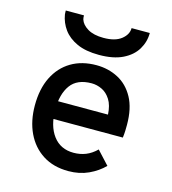

<svg xmlns="http://www.w3.org/2000/svg" viewBox="-112 -833 839 937"><g transform="rotate(15 308.0 -365.0)"><path d="M319 12Q243.5 12 189.8 -22.2Q136 -56.5 107.2 -117Q78.5 -177.5 78.5 -256Q78.5 -339.5 108.2 -399.2Q138 -459 191.8 -491Q245.5 -523 319 -523Q379 -523 428.8 -497Q478.5 -471 508 -417.2Q537.5 -363.5 537.5 -280Q537.5 -267.5 537 -250.8Q536.5 -234 534 -215H158.5V-304.5H435Q432.5 -351 414.8 -379Q397 -407 371.5 -419.2Q346 -431.5 319 -431.5Q246 -431.5 213 -385.8Q180 -340 180 -262Q180 -179.5 217 -130.2Q254 -81 320.5 -81Q353 -81 381.5 -92.2Q410 -103.5 435.5 -128.5L497 -62Q465 -29.5 420 -8.8Q375 12 319 12ZM316.5 -574.5Q249 -574.5 204.8 -594.8Q160.5 -615 136.2 -648.5Q112 -682 105.5 -722Q105 -726.5 104.8 -731.8Q104.5 -737 104.5 -742H196.5Q196.5 -737 196.8 -731.8Q197 -726.5 198.5 -722Q206.5 -696.5 236.5 -678.5Q266.5 -660.5 316.5 -660.5Q375 -660.5 406 -685Q437 -709.5 437 -742H529Q529 -697 506 -658.8Q483 -620.5 436 -597.5Q389 -574.5 316.5 -574.5Z"/></g></svg>

Font: Overpass Mono SemiBold
Style: Regular
Weight: 600
Monospace: yes
Designer: Delve Withrington, Dave Bailey
Foundry: Delve Fonts LLC
Version: Version 4.000